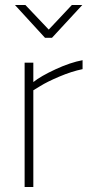

<svg xmlns="http://www.w3.org/2000/svg" viewBox="-20 -752 368 772"><path d="M79 0V-500H114V-422Q144 -446 203.5 -473.5Q263 -501 312 -510V-474Q268 -465 218.5 -444Q169 -423 142 -406L114 -389V0ZM161 -600 40 -732H82L176 -633L269 -732H311L189 -600Z"/></svg>

Font: Titillium Web[RUS by Daymarius]
Style: Regular
Weight: 200
Designer: Cyrillization by Daymarius
Foundry: Cyrillization by Daymarius
Version: Version 1.002 September 11, 2018